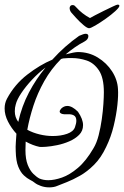

<svg xmlns="http://www.w3.org/2000/svg" viewBox="-26 -790 536 830"><path d="M484 -405Q486 -379 481.5 -336.5Q477 -294 465.5 -246Q454 -198 433 -155Q411 -108 381 -78Q351 -48 320 -30.5Q289 -13 263.5 -3Q238 7 223 13Q208 20 187 20Q168 20 151 14Q134 8 124 0Q117 -6 104 -12.5Q91 -19 77 -32Q63 -45 53 -69.5Q43 -94 42 -136Q41 -156 42.5 -175Q44 -194 45 -212Q23 -236 8.5 -264.5Q-6 -293 -6 -321Q-6 -344 4 -363Q37 -425 92 -467.5Q147 -510 200 -532Q227 -562 256.5 -588Q286 -614 316 -635Q336 -644 344 -644Q356 -644 356 -634Q356 -620 340 -611Q317 -599 297 -585Q277 -571 258 -555Q277 -560 290.5 -562.5Q304 -565 311 -565Q358 -565 396.5 -541.5Q435 -518 458.5 -481.5Q482 -445 484 -405ZM423 -391Q423 -454 401.5 -486Q380 -518 348.5 -528.5Q317 -539 285 -539Q277 -539 269.5 -539Q262 -539 255 -538Q251 -538 247 -537.5Q243 -537 238 -535Q195 -492 165.5 -439.5Q136 -387 118.5 -333Q101 -279 92 -229Q116 -216 145 -209Q174 -202 202 -202Q237 -202 264 -211.5Q291 -221 298 -240Q304 -257 304 -268Q304 -285 293.5 -291Q283 -297 268 -296Q248 -295 240 -298.5Q232 -302 232 -308Q232 -311 234 -314Q236 -317 238 -320Q250 -332 265 -332Q286 -332 311 -307Q333 -275 333 -249Q333 -224 316 -207Q299 -190 273.5 -179Q248 -168 221 -162.5Q194 -157 173 -155.5Q152 -154 145 -155Q116 -161 85 -178Q85 -169 84.5 -160Q84 -151 84 -141Q84 -102 94 -77Q104 -52 118.5 -38Q133 -24 145 -18Q152 -15 161.5 -13Q171 -11 183 -11Q209 -11 242 -22.5Q275 -34 310.5 -64Q346 -94 378 -149Q392 -172 400.5 -205.5Q409 -239 414 -274.5Q419 -310 421 -341Q423 -372 423 -391ZM171 -498Q140 -475 112.5 -445.5Q85 -416 66 -387.5Q47 -359 42 -338Q38 -325 38 -309Q38 -283 53 -263Q68 -331 99 -390Q130 -449 171 -498ZM490 -764Q489 -757 472 -741.5Q455 -726 431 -709Q407 -692 386.5 -680Q366 -668 359 -668Q351 -668 334.5 -682Q318 -696 303 -712.5Q288 -729 282 -736Q275 -745 275 -756Q277 -768 287 -768H289Q294 -768 297 -765Q300 -762 303 -759Q329 -730 363 -712Q368 -715 385 -724Q402 -733 423.5 -743.5Q445 -754 462 -762Q479 -770 482 -770Q491 -770 490 -764Z"/></svg>

Font: Ingrid Darling
Style: Regular
Weight: 400
Designer: Robert E. Leuschke
Foundry: Robert E. Leuschke
Version: Version 1.010; ttfautohint (v1.8.3)